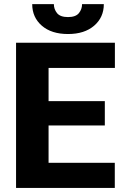

<svg xmlns="http://www.w3.org/2000/svg" viewBox="-20 -920 601 940"><path d="M542 -123V0H58.6V-710.9H542.5V-587.4H217.8V-424.8H493.2V-305.7H217.8V-123ZM381.8 -899.9H488.3Q488.3 -835 440.9 -794.2Q393.6 -753.4 313 -753.4Q231.9 -753.4 184.8 -794.2Q137.7 -835 137.7 -899.9H243.7Q243.7 -875 259.3 -855.7Q274.9 -836.4 313 -836.4Q350.6 -836.4 366.2 -855.7Q381.8 -875 381.8 -899.9Z"/></svg>

Font: Vazirmatn RD FD ExtraBold
Style: Regular
Weight: 800
Designer: Saber Rastikerdar
Foundry: Saber Rastikerdar
Version: Version 33.003